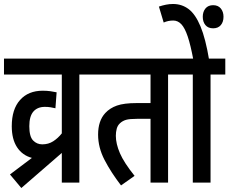

<svg xmlns="http://www.w3.org/2000/svg" viewBox="-20 -916 1150 963"><path d="M87 27 30 -41 140 -124Q92 -137 65.5 -177.5Q39 -218 39 -283Q39 -368 80.5 -414.5Q122 -461 194 -461Q215 -461 233 -458.5Q251 -456 264 -453L258 -373Q246 -376 233 -378Q220 -380 205 -380Q168 -380 147.5 -356.5Q127 -333 127 -283Q127 -231 146 -211.5Q165 -192 192 -192Q223 -192 247 -207.5Q271 -223 290 -247V-542H0V-622H453V-542H378V0H290V-149Z M823 -542V0H735V-320H667Q630 -320 612.5 -315Q595 -310 582 -298Q570 -287 565.5 -270.5Q561 -254 561 -235Q561 -195 581.5 -147.5Q602 -100 655 -34L587 14Q537 -51 504.5 -113.5Q472 -176 472 -241Q472 -310 508 -349Q531 -374 566.5 -386.5Q602 -399 665 -399H735V-542H441V-622H897V-542Z M1036 -542V0H947V-542H885V-622H1110V-542ZM950 -615Q936 -690 921.5 -733Q907 -776 889.5 -794.5Q872 -813 849 -813Q823 -813 801 -803L777 -883Q795 -889 812.5 -892.5Q830 -896 848 -896Q892 -896 926 -870.5Q960 -845 985.5 -784Q1011 -723 1029 -615ZM997 -832Q997 -857 1010.5 -873.5Q1024 -890 1049 -890Q1074 -890 1087.5 -873.5Q1101 -857 1101 -832Q1101 -806 1087.5 -790Q1074 -774 1049 -774Q1024 -774 1010.5 -790Q997 -806 997 -832Z"/></svg>

Font: Noto Sans ExtraCondensed Medium
Style: Italic
Weight: 500
Width: 2
Italic angle: -12°
Designer: Monotype Design Team
Foundry: Monotype Imaging Inc.
Version: Version 2.013; ttfautohint (v1.8.4.7-5d5b)